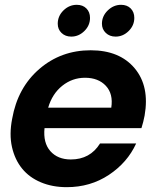

<svg xmlns="http://www.w3.org/2000/svg" viewBox="-20 -773 657 802"><path d="M335 -448.2Q282.2 -448.2 240.2 -414.8Q198.2 -381.3 181.2 -323.2H444.8Q453.6 -380.9 422.1 -414.6Q390.6 -448.2 335 -448.2ZM548.8 -173.8Q512.2 -93.8 434.8 -42.5Q357.4 8.8 258.8 8.8Q198.7 8.8 150.6 -11.5Q102.5 -31.7 72.3 -68.8Q42 -106 30 -158.9Q18.1 -211.9 30.8 -276.9Q53.7 -406.7 144.3 -484.9Q234.9 -563 358.9 -563Q479.5 -563 542.5 -487.8Q605.5 -412.6 584 -290Q579.1 -263.7 570.8 -237.8H166Q159.7 -176.3 190.4 -141.6Q221.2 -106.9 275.9 -106.9Q356.4 -106.9 397.9 -173.8ZM277.8 -620.1Q252.9 -620.1 237.1 -635.3Q221.2 -650.4 221.2 -673.8Q221.2 -706.1 245.1 -729.5Q269 -752.9 300.8 -752.9Q325.7 -752.9 340.8 -737.8Q356 -722.7 356 -698.2Q356 -666.5 332.3 -643.3Q308.6 -620.1 277.8 -620.1ZM462.9 -620.1Q438 -620.1 421.9 -635.5Q405.8 -650.9 405.8 -673.8Q405.8 -705.6 429.9 -729.2Q454.1 -752.9 485.8 -752.9Q510.7 -752.9 525.9 -737.8Q541 -722.7 541 -698.2Q541 -666.5 517.3 -643.3Q493.7 -620.1 462.9 -620.1Z"/></svg>

Font: SVN-Poppins SemiBold
Style: Italic
Weight: 600
Italic angle: -10°
Designer: Ninad Kale (Devanagari), Jonny Pinhorn (Latin)
Foundry: Indian Type Foundry
Version: Version 3.002 2017